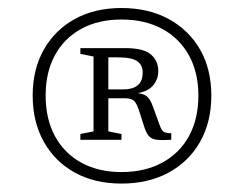

<svg xmlns="http://www.w3.org/2000/svg" viewBox="-20 -712 594 467"><path d="M275.5 -692.5Q341 -692.5 390.2 -665.8Q439.5 -639 466.8 -591.2Q494 -543.5 494 -479.5Q494 -415.5 466.8 -367.2Q439.5 -319 390.2 -292.2Q341 -265.5 275.5 -265.5Q210.5 -265.5 162 -292.2Q113.5 -319 86.5 -367.2Q59.5 -415.5 59.5 -479.5Q59.5 -543.5 86.5 -591.2Q113.5 -639 162 -665.8Q210.5 -692.5 275.5 -692.5ZM275.5 -664.5Q219 -664.5 177.5 -641.8Q136 -619 113.5 -577.5Q91 -536 91 -479.5Q91 -423 113.5 -381.2Q136 -339.5 177.5 -316.5Q219 -293.5 275.5 -293.5Q332.5 -293.5 374.8 -316.5Q417 -339.5 439.8 -381.2Q462.5 -423 462.5 -479.5Q462.5 -536 439.5 -577.5Q416.5 -619 374.5 -641.8Q332.5 -664.5 275.5 -664.5ZM222 -494.5H280Q302 -494.5 314.5 -504.2Q327 -514 327 -535.5Q327 -554 313.8 -563.2Q300.5 -572.5 265 -572.5H220L218.5 -595H284.5Q329 -595 347 -579.5Q365 -564 365 -539Q365 -518 350.8 -502.5Q336.5 -487 304.5 -484L305.5 -486Q327.5 -485.5 336.8 -478Q346 -470.5 352 -452.5L367.5 -410Q372.5 -395.5 377.8 -391.8Q383 -388 396.5 -388V-372Q373 -370.5 360.5 -372.2Q348 -374 341.8 -381.5Q335.5 -389 330.5 -404.5L317 -446.5Q311 -464 303.8 -468.5Q296.5 -473 283 -473H221.5ZM207.5 -574.5 175.5 -581V-595H243.5V-392.5L275.5 -386V-372H175.5V-386L207.5 -392.5Z"/></svg>

Font: Newsreader Light
Style: Regular
Weight: 300
Designer: Hugues Gentile
Foundry: Production Type
Version: Version 1.003